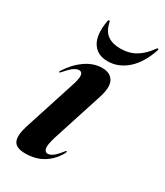

<svg xmlns="http://www.w3.org/2000/svg" viewBox="-164 -699 671 779"><g transform="rotate(30 171.5 -310.0)"><path d="M165.5 -35.5Q176 -35.5 188.8 -44.5Q201.5 -53.5 220 -77Q225 -84 227 -83.5Q231 -82.5 226 -72.5Q206 -36 170.8 -13.5Q135.5 9 85.5 9Q42 9 31.2 -15Q20.5 -39 36.5 -89L111.5 -321.5Q125.5 -362.5 123.2 -378Q121 -393.5 107.5 -393.5Q97 -393.5 83.5 -384.5Q70 -375.5 48 -349.5Q43 -344.5 40.5 -345Q38 -345.5 41.5 -352Q69.5 -396 106.8 -422Q144 -448 184.5 -448Q222 -448 236.8 -422.2Q251.5 -396.5 234.5 -343L159 -109Q145.5 -65.5 149.2 -50.5Q153 -35.5 165.5 -35.5ZM206.5 -552.5Q247 -552.5 277.5 -570.2Q308 -588 334 -624.5Q336.5 -629 340 -629Q344.5 -629 342.5 -622Q319.5 -553.5 278.8 -517.8Q238 -482 188 -482Q139.5 -482 117 -517.8Q94.5 -553.5 106.5 -622Q107.5 -629 112.5 -629Q116 -629 116 -624.5Q124 -585.5 147 -569Q170 -552.5 206.5 -552.5Z"/></g></svg>

Font: Fraunces 144pt S000 SemiBold
Style: Italic
Weight: 600
Italic angle: -16°
Version: Version 1.000; ttfautohint (v1.8.3)